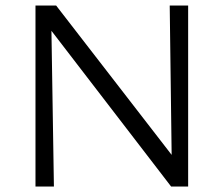

<svg xmlns="http://www.w3.org/2000/svg" viewBox="-20 -678 813 698"><path d="M109 -658H184L604 -115L597 -658H664V0H602L167 -566L176 0H109Z"/></svg>

Font: LXGW Bright GB
Style: Regular
Weight: 400
Designer: Christian Thalmann (Catharsis Fonts)
Foundry: LXGW / Christian Thalmann (Catharsis Fonts) / Fontworks Inc.
Version: Version 5.510